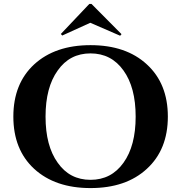

<svg xmlns="http://www.w3.org/2000/svg" viewBox="-20 -944 918 978"><path d="M290 -771 297 -763 440 -828 592 -762 599 -770 446 -924H435ZM728 -616Q835 -518 835 -350Q835 -182 728 -84Q622 14 441 14Q261 14 154 -84Q48 -182 48 -350Q48 -518 154 -616Q261 -714 441 -714Q622 -714 728 -616ZM609 -115Q671 -201 671 -350Q671 -499 609 -585Q547 -672 441 -672Q335 -672 274 -585Q212 -499 212 -350Q212 -201 274 -115Q335 -28 441 -28Q547 -28 609 -115Z"/></svg>

Font: Cinzel Bold(RUS BY LYAJKA)
Style: Regular
Weight: 700
Designer: Natanael Gama
Version: Version 1.001;PS 001.001;hotconv 1.0.56;makeotf.lib2.0.21325